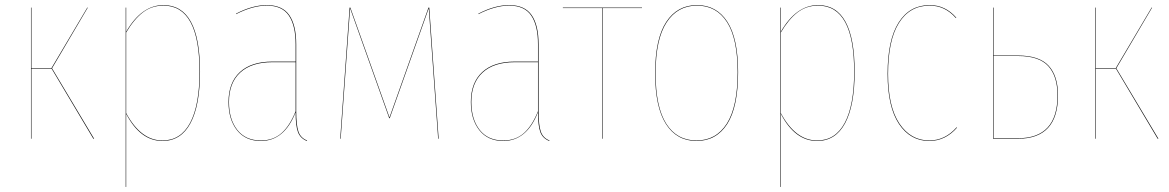

<svg xmlns="http://www.w3.org/2000/svg" viewBox="-20 -547 4610 757"><path d="M326.2 -517.1 185.1 -277.8 351.1 0H348.1L183.1 -276.9H104V0H102.1V-517.1H104V-278.8H183.1L324.2 -517.1Z M624.5 -526.9Q768.6 -526.9 768.6 -264.2Q768.6 -131.3 731 -61.3Q693.4 8.8 620.6 8.8Q533.2 8.8 477.5 -98.1V189.9H475.6V-517.1H477.5V-421.9Q538.1 -526.9 624.5 -526.9ZM620.6 6.8Q692.4 6.8 729.5 -62.5Q766.6 -131.8 766.6 -264.2Q766.6 -524.9 624.5 -524.9Q578.1 -524.9 543 -497.8Q507.8 -470.7 477.5 -418.9V-101.1Q535.2 6.8 620.6 6.8Z M1147.9 -109.9Q1147.9 -53.2 1156.7 -28.1Q1165.5 -2.9 1190.9 6.8L1189.9 8.8Q1164.1 -1.5 1154.8 -26.1Q1145.5 -50.8 1145.5 -104.5Q1101.1 8.8 1008.8 8.8Q947.8 8.8 914.3 -33.7Q880.9 -76.2 880.9 -145Q880.9 -221.2 925.8 -262.7Q970.7 -304.2 1053.7 -304.2H1145.5V-372.1Q1145.5 -446.3 1118.9 -485.6Q1092.3 -524.9 1031.7 -524.9Q976.6 -524.9 910.6 -491.2V-493.2Q975.1 -526.9 1031.7 -526.9Q1093.3 -526.9 1120.6 -487.3Q1147.9 -447.8 1147.9 -372.1ZM1008.8 6.8Q1057.1 6.8 1089.8 -22Q1122.6 -50.8 1145.5 -108.4V-301.8H1053.7Q971.7 -301.8 927.2 -261Q882.8 -220.2 882.8 -145Q882.8 -76.7 915.5 -34.9Q948.2 6.8 1008.8 6.8Z M1672.4 -517.1 1709.5 0H1707.5L1672.4 -487.8Q1671.9 -492.7 1671.6 -497.6Q1671.4 -502.4 1671.1 -505.9Q1670.9 -509.3 1670.4 -514.2L1516.6 -81.1H1514.6L1360.4 -514.2L1358.4 -487.8L1323.2 0H1321.3L1358.4 -517.1H1361.3L1515.6 -84L1669.4 -517.1Z M2103.5 -109.9Q2103.5 -53.2 2112.3 -28.1Q2121.1 -2.9 2146.5 6.8L2145.5 8.8Q2119.6 -1.5 2110.4 -26.1Q2101.1 -50.8 2101.1 -104.5Q2056.6 8.8 1964.4 8.8Q1903.3 8.8 1869.9 -33.7Q1836.4 -76.2 1836.4 -145Q1836.4 -221.2 1881.3 -262.7Q1926.3 -304.2 2009.3 -304.2H2101.1V-372.1Q2101.1 -446.3 2074.5 -485.6Q2047.9 -524.9 1987.3 -524.9Q1932.1 -524.9 1866.2 -491.2V-493.2Q1930.7 -526.9 1987.3 -526.9Q2048.8 -526.9 2076.2 -487.3Q2103.5 -447.8 2103.5 -372.1ZM1964.4 6.8Q2012.7 6.8 2045.4 -22Q2078.1 -50.8 2101.1 -108.4V-301.8H2009.3Q1927.2 -301.8 1882.8 -261Q1838.4 -220.2 1838.4 -145Q1838.4 -76.7 1871.1 -34.9Q1903.8 6.8 1964.4 6.8Z M2511.2 -517.1V-515.1H2356V0H2354V-515.1H2199.2V-517.1Z M2728 -526.9Q2805.2 -526.9 2847.7 -461.2Q2890.1 -395.5 2890.1 -262.2Q2890.1 -125 2847.2 -58.1Q2804.2 8.8 2726.1 8.8Q2648.4 8.8 2605.7 -57.9Q2563 -124.5 2563 -257.8Q2563 -394 2606.7 -460.4Q2650.4 -526.9 2728 -526.9ZM2564.9 -257.8Q2564.9 -125 2606.9 -59.1Q2648.9 6.8 2726.1 6.8Q2803.2 6.8 2845.7 -59.8Q2888.2 -126.5 2888.2 -262.2Q2888.2 -394.5 2846.4 -459.7Q2804.7 -524.9 2728 -524.9Q2651.4 -524.9 2608.2 -458.7Q2564.9 -392.6 2564.9 -257.8Z M3205.6 -526.9Q3349.6 -526.9 3349.6 -264.2Q3349.6 -131.3 3312 -61.3Q3274.4 8.8 3201.7 8.8Q3114.3 8.8 3058.6 -98.1V189.9H3056.6V-517.1H3058.6V-421.9Q3119.1 -526.9 3205.6 -526.9ZM3201.7 6.8Q3273.4 6.8 3310.5 -62.5Q3347.7 -131.8 3347.7 -264.2Q3347.7 -524.9 3205.6 -524.9Q3159.2 -524.9 3124 -497.8Q3088.9 -470.7 3058.6 -418.9V-101.1Q3116.2 6.8 3201.7 6.8Z M3645.5 -526.9Q3707.5 -526.9 3750.5 -477.1L3748.5 -476.1Q3706.1 -524.9 3645.5 -524.9Q3566.9 -524.9 3524.2 -456.5Q3481.4 -388.2 3481.4 -255.9Q3481.4 -126.5 3526.1 -59.8Q3570.8 6.8 3643.6 6.8Q3706.1 6.8 3751.5 -44.9L3753.4 -43.9Q3707.5 8.8 3643.6 8.8Q3569.3 8.8 3524.4 -58.3Q3479.5 -125.5 3479.5 -255.9Q3479.5 -389.2 3522.9 -458Q3566.4 -526.9 3645.5 -526.9Z M3993.7 -328.1Q4077.6 -328.1 4114.5 -287.8Q4151.4 -247.6 4151.4 -170.9Q4151.4 0 3993.7 0H3895.5V-517.1H3897.5V-328.1ZM3993.7 -2Q4149.4 -2 4149.4 -170.9Q4149.4 -246.6 4113 -286.4Q4076.7 -326.2 3993.7 -326.2H3897.5V-2Z M4522.5 -517.1 4381.3 -277.8 4547.4 0H4544.4L4379.4 -276.9H4300.3V0H4298.3V-517.1H4300.3V-278.8H4379.4L4520.5 -517.1Z"/></svg>

Font: Fira Sans Compressed Two
Style: Regular
Weight: 100
Width: 1
Designer: Carrois Corporate & Edenspiekermann AG
Foundry: Carrois Corporate GbR & Edenspiekermann AG
Version: Version 4.203;PS 004.203;hotconv 1.0.88;makeotf.lib2.5.64775